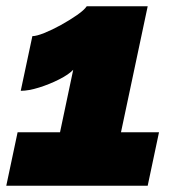

<svg xmlns="http://www.w3.org/2000/svg" viewBox="-24 -591 576 611"><path d="M32 -170H167L209 -369Q195 -354 164.5 -338.5Q134 -323 100.5 -312.5Q67 -302 42 -302L79 -476Q92 -476 117 -486Q142 -496 170 -511.5Q198 -527 221 -543Q244 -559 252 -571H446L361 -170H482L446 0H-4Z"/></svg>

Font: Raleway Black
Style: Italic
Weight: 900
Italic angle: -12°
Designer: Matt McInerney, Pablo Impallari, Rodrigo Fuenzalida
Foundry: Matt McInerney, Pablo Impallari, Rodrigo Fuenzalida
Version: Version 4.101;RELEASE